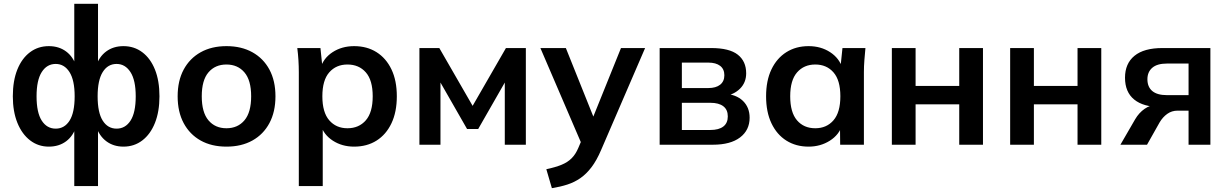

<svg xmlns="http://www.w3.org/2000/svg" viewBox="-20 -756 6414 1003"><path d="M368 216V-98H379Q363 -46 325.5 -18Q288 10 235 10Q180 10 137.5 -22.5Q95 -55 71 -114Q47 -173 47 -253Q47 -334 70.5 -392.5Q94 -451 136.5 -483Q179 -515 235 -515Q288 -515 325.5 -487Q363 -459 379 -408H368V-736H492V-408H481Q497 -459 534.5 -487Q572 -515 625 -515Q681 -515 723.5 -483Q766 -451 789.5 -392.5Q813 -334 813 -253Q813 -173 789.5 -114Q766 -55 723.5 -22.5Q681 10 625 10Q573 10 535.5 -18Q498 -46 481 -98H492V216ZM271 -84Q317 -84 343.5 -126Q370 -168 370 -253Q370 -337 343 -379.5Q316 -422 271 -422Q225 -422 198 -379.5Q171 -337 171 -253Q171 -168 198 -126Q225 -84 271 -84ZM589 -84Q635 -84 662 -126Q689 -168 689 -253Q689 -337 661.5 -379.5Q634 -422 589 -422Q543 -422 516.5 -379.5Q490 -337 490 -253Q490 -168 516.5 -126Q543 -84 589 -84Z M1163.1 10Q1085 10 1028 -22Q971 -54 939.5 -112.8Q908 -171.7 908 -252.8Q908 -334 939.5 -392.5Q971 -451 1028.2 -483Q1085.4 -515 1163.2 -515Q1241 -515 1298.5 -483Q1356 -451 1387.5 -392.4Q1419 -333.7 1419 -252.9Q1419 -172 1387.5 -113Q1356 -54 1298.6 -22Q1241.2 10 1163.1 10ZM1162.9 -86Q1222 -86 1257 -127.5Q1292 -169 1292 -253Q1292 -337 1256.8 -378Q1221.7 -419 1162.8 -419Q1104 -419 1069 -378Q1034 -337 1034 -253Q1034 -169 1068.9 -127.5Q1103.9 -86 1162.9 -86Z M1541 216V-379Q1541 -410 1539 -442Q1537 -474 1533 -505H1654L1665 -399H1654Q1669 -452 1717.5 -483.5Q1766 -515 1830 -515Q1897 -515 1947 -483.5Q1997 -452 2025 -393.5Q2053 -335 2053 -253Q2053 -171 2025 -112Q1997 -53 1947 -21.5Q1897 10 1830 10Q1767 10 1719 -21Q1671 -52 1655 -104H1666V216ZM1795 -86Q1855 -86 1891 -127.5Q1927 -169 1927 -253Q1927 -337 1891 -378Q1855 -419 1795 -419Q1736 -419 1700 -378Q1664 -337 1664 -253Q1664 -169 1700 -127.5Q1736 -86 1795 -86Z M2171 0V-505H2275L2449 -203L2623 -505H2727V0H2617V-365H2640L2478 -82H2420L2258 -365H2281V0Z M2863 227 2834 128Q2881 118 2913 105Q2945 92 2966 71Q2987 50 3001 17L3026 -42L3023 7L2803 -505H2936L3094 -111H3065L3224 -505H3350L3120 28Q3097 82 3070 117.5Q3043 153 3012 174.5Q2981 196 2944 208Q2907 220 2863 227Z M3426 0V-505H3695Q3790 -505 3834 -470.5Q3878 -436 3878 -373Q3878 -325 3846 -293Q3814 -261 3761 -253V-267Q3826 -263 3861 -229Q3896 -195 3896 -141Q3896 -76 3846 -38Q3796 0 3704 0ZM3542 -77H3691Q3735 -77 3758.5 -95Q3782 -113 3782 -148Q3782 -183 3758.5 -201Q3735 -219 3691 -219H3542ZM3542 -296H3680Q3720 -296 3742 -313.5Q3764 -331 3764 -363Q3764 -395 3742 -412Q3720 -429 3680 -429H3542Z M4204 10Q4138 10 4088 -21.5Q4038 -53 4010 -112Q3982 -171 3982 -253Q3982 -335 4010 -393.5Q4038 -452 4088 -483.5Q4138 -515 4204 -515Q4268 -515 4316.5 -483.5Q4365 -452 4381 -399H4370L4381 -505H4501Q4498 -474 4495.5 -442Q4493 -410 4493 -379V0H4369L4368 -104H4380Q4364 -52 4315 -21Q4266 10 4204 10ZM4239 -86Q4298 -86 4334 -127.5Q4370 -169 4370 -253Q4370 -337 4334 -378Q4298 -419 4239 -419Q4180 -419 4144 -378Q4108 -337 4108 -253Q4108 -169 4143.5 -127.5Q4179 -86 4239 -86Z M4639 0V-505H4763V-307H4991V-505H5115V0H4991V-211H4763V0Z M5257 0V-505H5381V-307H5609V-505H5733V0H5609V-211H5381V0Z M5833 0 5910 -133Q5930 -167 5959.5 -187.5Q5989 -208 6021 -208H6043L6042 -197Q5953 -197 5905 -236Q5857 -275 5857 -350Q5857 -424 5906.5 -464.5Q5956 -505 6052 -505H6303V0H6189V-178H6132Q6101 -178 6077.5 -161Q6054 -144 6038 -117L5972 0ZM6076 -259H6189V-424H6076Q6025 -424 5999.5 -402Q5974 -380 5974 -342Q5974 -302 5999.5 -280.5Q6025 -259 6076 -259Z"/></svg>

Font: Mulish ExtraLight
Style: Regular
Weight: 200
Designer: Vernon Adams
Foundry: Vernon Adams
Version: Version 3.603